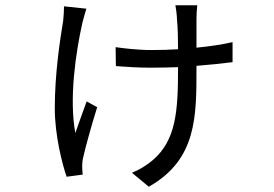

<svg xmlns="http://www.w3.org/2000/svg" viewBox="-20 -619 1040 729"><path d="M308 -586 223 -595C223 -581 222 -561 220 -541C208 -469 188 -339 188 -208C188 -106 216 3 233 52L294 44C293 36 292 21 292 12C292 4 293 -11 296 -22C305 -63 331 -155 349 -212L309 -234C295 -194 277 -147 266 -114C242 -243 267 -418 293 -533C297 -549 303 -571 308 -586ZM419 -440 420 -368C459 -365 506 -362 552 -362C589 -362 624 -363 656 -364V-362C656 -198 649 -87 560 -11C538 8 507 27 481 37L545 90C727 -13 726 -175 726 -362V-369C778 -373 823 -378 863 -383V-459C824 -450 777 -443 726 -438V-546C726 -563 727 -582 729 -599H646C648 -590 652 -559 652 -545C655 -517 656 -473 656 -432C623 -430 589 -429 554 -429C503 -429 445 -436 419 -440Z"/></svg>

Font: GenYoGothic2 TW R
Style: Regular
Weight: 400
Version: Version 2.100;PS 2.1;hotconv 16.6.51;makeotf.lib2.5.65220 DE